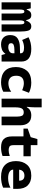

<svg xmlns="http://www.w3.org/2000/svg" viewBox="1395 -2195 810 3640"><g transform="rotate(90 1800.0 -375.0)"><path d="M24 0H161V-351Q161 -382 167.5 -407Q174 -432 202 -432Q236 -432 236 -355V0H367V-358Q367 -389 375.5 -410.5Q384 -432 408 -432Q442 -432 442 -357V0H578V-347Q578 -444 561.5 -503.5Q545 -563 480 -563Q436 -563 411 -535.5Q386 -508 367 -462H362Q354 -508 334 -535.5Q314 -563 268 -563Q225 -563 201.5 -540.5Q178 -518 163 -475H156L138 -553H24Z M825 10Q866 10 914 -5Q962 -20 999 -71H1003L1023 0H1147V-374Q1147 -563 906 -563Q787 -563 686 -511L738 -390Q810 -426 885 -426Q990 -426 990 -363V-350L869 -347Q771 -345 708 -303.5Q645 -262 645 -164Q645 -84 690.5 -37Q736 10 825 10ZM874 -127Q799 -127 799 -179Q799 -216 832.5 -229.5Q866 -243 921 -243L990 -244V-215Q990 -171 955 -149Q920 -127 874 -127Z M1539 10Q1586 10 1632.5 0Q1679 -10 1719 -32V-182Q1678 -152 1636 -140.5Q1594 -129 1561 -129Q1495 -129 1455.5 -164.5Q1416 -200 1416 -278Q1416 -422 1559 -422Q1618 -422 1690 -390L1739 -519Q1651 -563 1546 -563Q1392 -563 1321.5 -480.5Q1251 -398 1251 -271Q1251 -133 1326.5 -61.5Q1402 10 1539 10Z M1850 0H2015V-259Q2015 -345 2036.5 -382.5Q2058 -420 2108 -420Q2158 -420 2174 -388Q2190 -356 2190 -301V0H2355V-357Q2355 -453 2307.5 -508Q2260 -563 2168 -563Q2059 -563 2014 -479H2005Q2009 -519 2012 -557.5Q2015 -596 2015 -635V-760H1850Z M2775 10Q2859 10 2937 -18V-155Q2901 -143 2874.5 -138.5Q2848 -134 2825 -134Q2794 -134 2763 -147.5Q2732 -161 2732 -225V-415H2943V-553H2732V-679H2617L2580 -552L2418 -495V-415H2566V-198Q2566 -93 2616 -41.5Q2666 10 2775 10Z M3335 10Q3387 10 3440 0.5Q3493 -9 3538 -29V-168Q3501 -148 3455.5 -136Q3410 -124 3358 -124Q3284 -124 3241 -148.5Q3198 -173 3195 -220H3561V-298Q3561 -429 3494.5 -496Q3428 -563 3312 -563Q3173 -563 3103.5 -482.5Q3034 -402 3034 -272Q3034 -139 3108.5 -64.5Q3183 10 3335 10ZM3197 -333Q3201 -379 3230 -406Q3259 -433 3310 -433Q3405 -433 3406 -333Z"/></g></svg>

Font: Noto Sans Mono Extra
Style: Regular
Weight: 800
Designer: Monotype Design Team
Foundry: Monotype Imaging Inc.
Version: Version 1.900